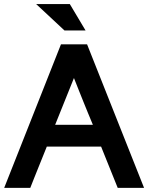

<svg xmlns="http://www.w3.org/2000/svg" viewBox="-21 -903 712 923"><path d="M124.6 0Q133.1 -21.6 143.1 -46.8Q153 -72 163.6 -97.9Q174.1 -123.9 184.5 -149.7Q194.9 -175.5 204 -198.2H465L544.8 0H671.5L397.6 -689.9H272.1L-0.8 0ZM334.5 -527.9Q347.6 -494.7 358.9 -466.4Q370.2 -438.1 380.8 -411.8Q391.4 -385.5 402.2 -359.2Q413.1 -332.8 425.5 -303H244.1ZM314.6 -883.5H152.7L289.1 -756.4H390.4Z"/></svg>

Font: Saysettha
Style: Regular
Weight: 400
Designer: John M. Durdin
Foundry: Lao Script for Windows
Version: Version 2.201